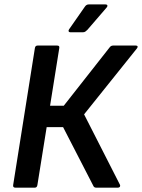

<svg xmlns="http://www.w3.org/2000/svg" viewBox="-20 -865 654 885"><path d="M51.1 0Q38.9 0 40.6 -11.8L140.9 -643.9Q142.9 -655 153.3 -655H243.5Q255.3 -655 253.3 -643.9L210.8 -377.7H274L485.6 -646.9Q491.6 -655 501.4 -655H606.1Q612.5 -655 614 -651.3Q615.5 -647.6 611.2 -641.9L367.6 -337.9L532.7 -13.8Q535.4 -8.7 532.7 -4.4Q530 0 523.9 0H422.9Q413.1 0 409.4 -9.9L270.8 -279H195.1L152.3 -11.8Q150.3 0 140.5 0ZM304.2 -716.3Q298.1 -716.3 296.5 -720.5Q294.8 -724.7 298.1 -729.4L370.6 -833.4Q377.8 -844.6 388.9 -844.6H466.6Q473.3 -844.6 474.8 -840.2Q476.3 -835.8 471.6 -830.4L382.5 -727.1Q377.7 -722.3 373.2 -719.3Q368.6 -716.3 362.2 -716.3Z"/></svg>

Font: Sofia Sans Semi Condensed
Style: Italic
Weight: 400
Italic angle: -9°
Designer: Botio Nikoltchev, Ani Petrova
Foundry: lettersoup
Version: Version 4.101